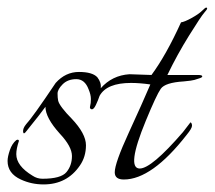

<svg xmlns="http://www.w3.org/2000/svg" viewBox="-20 -471 567 507"><path d="M322 -275 380 -273Q419 -326 458 -412Q467 -413 486 -423.5Q505 -434 513.5 -442.5Q522 -451 524.5 -451Q527 -451 527 -448.5Q527 -446 519 -437Q511 -428 479.5 -377.5Q448 -327 422 -273H503Q513 -273 514 -270Q515 -267 507.5 -264.5Q500 -262 493.5 -260Q487 -258 465 -256Q416 -253 404.5 -236.5Q393 -220 365 -152Q313 -26 349 -26Q380 -26 463 -122L483 -148Q487 -146 487 -139Q487 -132 473 -115Q381 3 307 3Q283 3 283 -16Q283 -40 320 -120.5Q357 -201 377 -248Q349 -252 326 -252Q262 -252 243 -218Q239 -206 233 -193.5Q227 -181 221.5 -182.5Q216 -184 218 -191Q220 -198 220 -209.5Q220 -221 214 -235Q204 -262 181.5 -262Q159 -262 145.5 -248.5Q132 -235 132 -224Q132 -213 133.5 -205.5Q135 -198 145 -185Q155 -172 169 -158Q207 -118 207 -87.5Q207 -57 191 -34Q157 16 95 16Q63 16 35 3Q0 -13 0 -46Q0 -57 6 -74.5Q12 -92 23 -101Q29 -104 30 -99Q23 -78 23 -64Q23 -33 66 -7Q78 1 92 1Q141 1 155.5 -16.5Q170 -34 170 -59Q170 -84 138 -118Q100 -160 100 -189Q88 -172 50 -125Q42 -114 41 -123Q40 -132 49 -143Q66 -161 127 -252Q153 -281 188.5 -281Q224 -281 237 -267Q248 -253 246 -238Q276 -272 322 -275Z"/></svg>

Font: Italianno
Style: Regular
Weight: 400
Designer: Robert E. Leuschke
Foundry: Robert E. Leuschke
Version: Version 1.003